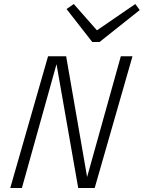

<svg xmlns="http://www.w3.org/2000/svg" viewBox="-20 -935 715 955"><path d="M257 -639 264 -655H309L420 -16L414 0H369ZM451 0H398L581 -655H639ZM89 0H31L219 -655H272ZM675 -885 475 -726H448L446 -773L653 -915ZM311 -890 347 -915 472 -773 466 -726H439Z"/></svg>

Font: Intel One Mono Light
Style: Italic
Weight: 300
Italic angle: -16°
Monospace: yes
Designer: Fred Shallcrass
Foundry: Frere-Jones Type LLC
Version: Version 1.004